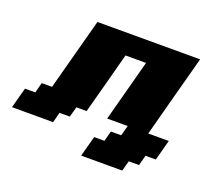

<svg xmlns="http://www.w3.org/2000/svg" viewBox="-124 -799 1247 1098"><g transform="rotate(20 500.0 -250.0)"><path d="M466.3 125H716.3L733.4 62.5H795.9L812.5 0H875Q880.9 -21 892.1 -62.5Q903.3 -104 908.7 -125H783.7Q805.7 -208.5 850.3 -375.2Q895 -542 917.5 -625H292.5L175.3 -187.5H112.8L96.2 -125H33.7Q27.8 -104 16.6 -62.5Q5.4 -21 0 0H250L266.6 -62.5H329.1L346.2 -125H408.7Q425.8 -187.5 459 -312.5Q492.2 -437.5 508.8 -500H633.8Q617.2 -437.5 583.7 -312.5Q550.3 -187.5 533.7 -125H658.7L641.6 -62.5H579.1L562.5 0H500Q494.1 21 483.2 62.5Q472.2 104 466.3 125Z"/></g></svg>

Font: Faithful 32x
Style: BoldOblique
Weight: 400
Foundry: Faithful Resource Pack
Version: Version 1.0; January 27, 2023